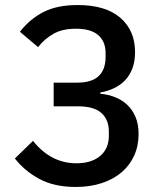

<svg xmlns="http://www.w3.org/2000/svg" viewBox="-20 -730 640 762"><path d="M281 12Q195 12 136 -20Q77 -52 39 -101L111 -171Q182 -82 283 -82Q343 -82 377.5 -111Q412 -140 412 -191V-208Q412 -255 382.5 -281.5Q353 -308 290 -308H193V-402H286Q344 -402 371.5 -428Q399 -454 399 -504V-520Q399 -565 370 -590.5Q341 -616 281 -616Q228 -616 192.5 -596Q157 -576 131 -543L59 -604Q99 -655 153 -682.5Q207 -710 288 -710Q399 -710 457.5 -659.5Q516 -609 516 -523Q516 -486 505.5 -458.5Q495 -431 476.5 -411.5Q458 -392 432.5 -380Q407 -368 378 -363V-358Q410 -355 437.5 -344Q465 -333 485.5 -313.5Q506 -294 518 -265.5Q530 -237 530 -198Q530 -151 512.5 -112.5Q495 -74 463 -46.5Q431 -19 384.5 -3.5Q338 12 281 12Z"/></svg>

Font: IBM Plex Mono Medium
Style: Regular
Weight: 500
Monospace: yes
Designer: Mike Abbink, Paul van der Laan, Pieter van Rosmalen
Foundry: Bold Monday
Version: Version 2.3